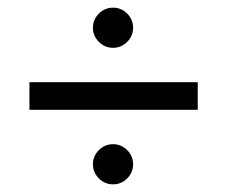

<svg xmlns="http://www.w3.org/2000/svg" viewBox="-20 -591 593 502"><path d="M275.5 -571Q297 -571 312.5 -555.5Q328 -540 328 -518.5Q328 -497 312.5 -481.5Q297 -466 275.5 -466Q254 -466 238.5 -481.5Q223 -497 223 -518.5Q223 -540 238.5 -555.5Q254 -571 275.5 -571ZM275.5 -214Q297 -214 312.5 -198.5Q328 -183 328 -161.5Q328 -140 312.5 -124.5Q297 -109 275.5 -109Q254 -109 238.5 -124.5Q223 -140 223 -161.5Q223 -183 238.5 -198.5Q254 -214 275.5 -214ZM497 -304H57V-376H497Z"/></svg>

Font: Hind Colombo
Style: Regular
Weight: 400
Designer: Jyotish Sonowal, Aditi Pimprikar
Foundry: Indian Type Foundry
Version: Version 1.000;PS 1.0;hotconv 1.0.86;makeotf.lib2.5.63406; tt